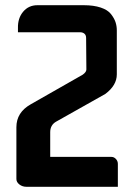

<svg xmlns="http://www.w3.org/2000/svg" viewBox="-20 -718 515 738"><path d="M433 -88V0H82Q66 0 54.5 -9Q43 -18 43 -30V-229Q43 -286 98 -317L298 -431Q312 -441 312 -451L311 -572Q311 -583 304.5 -588.5Q298 -594 288 -594H49V-610Q48 -648 69 -673Q90 -698 124 -698H302Q340 -698 367 -689Q394 -680 406.5 -664Q419 -648 424 -633Q429 -618 429 -601V-432Q429 -390 385 -357L195 -250Q173 -237 173 -210V-115H408Q418 -115 425.5 -107Q433 -99 433 -88Z"/></svg>

Font: FifthLeg
Style: Bold
Weight: 700
Designer: Jakub Steiner
Version: Version 1.0